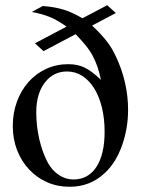

<svg xmlns="http://www.w3.org/2000/svg" viewBox="-20 -706 540 736"><path d="M147 -510 114 -540 235 -604Q200 -629 170.5 -641Q141 -653 102 -660L144 -683Q169 -681 188.5 -677.5Q208 -674 225.5 -668.5Q243 -663 260 -655Q277 -647 296 -636L391 -686L424 -656L333 -608Q352 -590 365.5 -575.5Q379 -561 389.5 -547.5Q400 -534 408 -520.5Q416 -507 424 -490Q447 -442 459 -390Q471 -338 471 -285Q471 -213 447.5 -147.5Q424 -82 382 -43Q326 10 247 10Q200 10 160.5 -7.5Q121 -25 91.5 -56.5Q62 -88 45.5 -130.5Q29 -173 29 -223Q29 -273 45 -316.5Q61 -360 89.5 -392Q118 -424 157 -442Q196 -460 241 -460Q259 -460 274 -457Q289 -454 303 -447.5Q317 -441 332.5 -429.5Q348 -418 367 -400Q361 -428 353.5 -450Q346 -472 335 -492.5Q324 -513 308 -532.5Q292 -552 270 -575ZM237 -432Q184 -432 151.5 -389Q119 -346 119 -276Q119 -223 130.5 -173Q142 -123 163 -83Q180 -52 206 -35Q232 -18 261 -18Q318 -18 349.5 -66Q381 -114 381 -201Q381 -252 370.5 -294.5Q360 -337 341 -367.5Q322 -398 295.5 -415Q269 -432 237 -432Z"/></svg>

Font: Klingon pIqaD vaHbo'
Style: Regular
Weight: 400
Width: 0
Designer: Mike Neff (qa'vaj)
Foundry: Mike Neff and Michael Everson
Version: Version 2.003